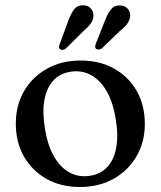

<svg xmlns="http://www.w3.org/2000/svg" viewBox="-20 -716 625 747"><path d="M294 -480.5Q368 -480.5 424.2 -449Q480.5 -417.5 512 -362Q543.5 -306.5 543.5 -233.5Q543.5 -163.5 511.2 -108Q479 -52.5 422.2 -20.5Q365.5 11.5 290.5 11.5Q217 11.5 161 -20Q105 -51.5 73.2 -107.2Q41.5 -163 41.5 -235Q41.5 -306.5 73.8 -361.8Q106 -417 162.8 -448.8Q219.5 -480.5 294 -480.5ZM329.5 -32Q371 -38 397.2 -66Q423.5 -94 432.2 -141.8Q441 -189.5 430 -254Q419.5 -319 394.5 -362Q369.5 -405 333.8 -424.2Q298 -443.5 255.5 -437Q213.5 -431 187.5 -402.8Q161.5 -374.5 152.8 -327Q144 -279.5 155 -214.5Q165.5 -149.5 190.5 -106.5Q215.5 -63.5 251.2 -44.5Q287 -25.5 329.5 -32ZM246 -636Q256 -663.5 268.5 -679.8Q281 -696 303.5 -695.5Q322 -695.5 333 -683.5Q344 -671.5 343.5 -655.5Q343 -638.5 333.2 -624.8Q323.5 -611 306 -596.5L236 -527Q231 -523.5 225 -522.2Q219 -521 214 -524.5Q209.5 -528 209.8 -533.2Q210 -538.5 212.5 -545ZM389 -637.5Q399.5 -664.5 412.5 -680.2Q425.5 -696 447.5 -695Q466 -694.5 476.8 -682.2Q487.5 -670 486.5 -654Q485 -637 475 -623.5Q465 -610 447 -596L376.5 -528Q371 -524.5 365 -523.5Q359 -522.5 354 -526Q350 -529.5 350.2 -534.8Q350.5 -540 353 -546.5Z"/></svg>

Font: Fraunces 10pt
Style: Regular
Weight: 400
Version: Version 1.000;[b76b70a41]